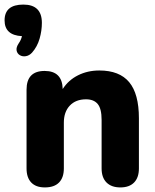

<svg xmlns="http://www.w3.org/2000/svg" viewBox="-60 -810 679 839"><path d="M80 -580Q68 -567 53 -564.5Q38 -562 26.5 -569Q15 -576 12.5 -589.5Q10 -603 22 -621Q32 -635 36 -652Q-40 -656 -40 -721Q-40 -790 42 -790Q123 -790 123 -710Q123 -676 113 -641Q103 -606 80 -580ZM136 9Q97 9 76.5 -12.5Q56 -34 56 -74V-418Q56 -500 135 -500Q212 -500 214 -421Q239 -460 281 -481Q323 -502 374 -502Q462 -502 504.5 -451Q547 -400 547 -293V-74Q547 -34 526 -12.5Q505 9 466 9Q427 9 405.5 -12.5Q384 -34 384 -74V-286Q384 -335 367 -355.5Q350 -376 316 -376Q271 -376 245 -348.5Q219 -321 219 -274V-74Q219 -34 198 -12.5Q177 9 136 9Z"/></svg>

Font: Chiron GoRound TC EB
Style: Regular
Weight: 700
Designer: Ryoko NISHIZUKA 西塚涼子 (kana, bopomofo & ideographs); Paul D. Hunt (Latin, Greek & Cyrillic); Sandoll Communications 산돌커뮤니
Foundry: Adobe
Version: Version 1.000;hotconv 1.1.1;makeotfexe 2.6.0